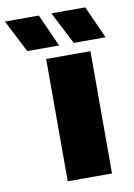

<svg xmlns="http://www.w3.org/2000/svg" viewBox="-198 -863 641 920"><g transform="rotate(-10 123.0 -403.0)"><path d="M55.5 0V-595H271V0ZM199 -648 118 -806H283L354 -648ZM-27 -648 -108 -806H57L128 -648Z"/></g></svg>

Font: Encode Sans SC Black
Style: Regular
Weight: 900
Version: Version 3.002